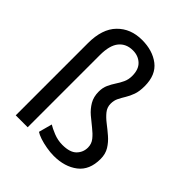

<svg xmlns="http://www.w3.org/2000/svg" viewBox="-213 -885 1021 1021"><g transform="rotate(45 297.5 -374.5)"><path d="M158.2 -543V0H68.4V-543Q68.4 -649.9 121.6 -704.3Q174.8 -758.8 260.3 -758.8Q339.8 -758.8 391.8 -718.8Q443.8 -678.7 443.8 -594.2Q443.8 -555.2 434.3 -529.1Q424.8 -502.9 412.6 -483.2Q400.4 -463.4 390.9 -444.3Q381.3 -425.3 381.3 -400.4Q381.3 -373.5 398.4 -352.3Q415.5 -331.1 440.9 -311.5Q466.3 -292 491.9 -270Q517.6 -248 534.7 -220.2Q551.8 -192.4 551.8 -154.8Q551.8 -71.3 498.8 -30.8Q445.8 9.8 363.8 9.8Q337.4 9.8 308.1 4.6Q278.8 -0.5 254.6 -8.5Q230.5 -16.6 217.8 -25.4L238.3 -101.1Q255.4 -90.3 287.8 -77.1Q320.3 -64 354.5 -64Q411.6 -64 436.5 -89.4Q461.4 -114.7 461.4 -150.4Q461.4 -178.2 444.3 -199.5Q427.2 -220.7 401.9 -240.5Q376.5 -260.3 350.8 -282.2Q325.2 -304.2 308.1 -333Q291 -361.8 291 -401.4Q291 -430.7 301.3 -453.1Q311.5 -475.6 324.7 -495.4Q337.9 -515.1 348.1 -536.9Q358.4 -558.6 358.4 -586.4Q358.4 -635.3 331.8 -660.2Q305.2 -685.1 265.1 -685.1Q214.8 -685.1 186.5 -650.6Q158.2 -616.2 158.2 -543Z"/></g></svg>

Font: Vazirmatn RD UI
Style: Regular
Weight: 400
Designer: Saber Rastikerdar
Foundry: Saber Rastikerdar
Version: Version 33.003